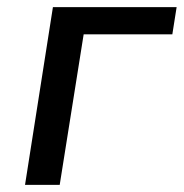

<svg xmlns="http://www.w3.org/2000/svg" viewBox="-20 -517 514 537"><path d="M50 0 128 -497H474L462 -421H214L147 0Z"/></svg>

Font: Nunito Sans 7pt SemiCondensed Medium
Style: Italic
Weight: 500
Width: 4
Italic angle: -9°
Designer: Vernon Adams
Foundry: Vernon Adams
Version: Version 3.101;gftools[0.9.27]